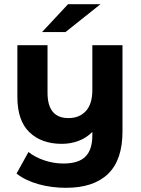

<svg xmlns="http://www.w3.org/2000/svg" viewBox="-20 -711 672 917"><path d="M565 -495V-83Q565 53 496 119.5Q427 186 295 186Q225 186 163 168.5Q101 151 59 118L116 15Q147 40 192 55Q237 70 283 70Q355 70 388 37Q421 4 421 -64V-81Q394 -53 356 -38.5Q318 -24 275 -24Q178 -24 120.5 -79.5Q63 -135 63 -247V-495H207V-268Q207 -147 307 -147Q359 -147 390 -180.5Q421 -214 421 -281V-495ZM305 -691H460L293 -558H181Z"/></svg>

Font: Montserrat Ace
Style: Bold
Weight: 700
Designer: Julieta Ulanovsky
Foundry: Julieta Ulanovsky
Version: Version 1